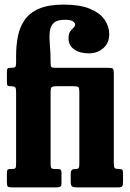

<svg xmlns="http://www.w3.org/2000/svg" viewBox="-20 -815 565 835"><path d="M200 -413V-105Q200 -88 203.5 -84Q207 -80 218.5 -80H231Q239 -80 243.2 -77.2Q247.5 -74.5 247.5 -62.5V-19.5Q247.5 -6.5 242.2 -3.2Q237 0 225 0H33.5Q18.5 0 14.2 -3.5Q10 -7 10 -22V-57.5Q10 -71.5 12.2 -75.8Q14.5 -80 24.5 -80H29.5Q43 -80 46.5 -83.2Q50 -86.5 50 -102V-414Q50 -431 46.2 -435.5Q42.5 -440 25 -440H24Q14.5 -440 12.2 -443.8Q10 -447.5 10 -462.5V-500.5Q10 -513.5 12.8 -516.8Q15.5 -520 26 -520H28Q42.5 -520 46.2 -523.8Q50 -527.5 50 -542.5V-572Q50 -617.5 58 -657.8Q66 -698 87.8 -729Q109.5 -760 150.5 -777.5Q191.5 -795 257 -795Q327.5 -795 371.2 -776.8Q415 -758.5 435 -729.2Q455 -700 455 -666.5Q455 -628 429.2 -605.5Q403.5 -583 367 -583Q327 -583 302.5 -600.2Q278 -617.5 278 -648.5Q278 -668 285 -677.8Q292 -687.5 299.2 -693.8Q306.5 -700 306.5 -709Q306.5 -716 296.8 -722.5Q287 -729 262 -729Q227.5 -729 213 -714.5Q198.5 -700 196.2 -675Q194 -650 197 -617.8Q200 -585.5 200 -550V-541.5Q200 -527 203.8 -523.5Q207.5 -520 222 -520H451Q467 -520 471 -516.2Q475 -512.5 475 -496.5V-102.5Q475 -88.5 479 -84.2Q483 -80 497.5 -80H498.5Q509.5 -80 512.2 -76Q515 -72 515 -61V-23.5Q515 -9.5 511.2 -4.8Q507.5 0 492.5 0H316Q299.5 0 293.5 -4.2Q287.5 -8.5 287.5 -26V-56.5Q287.5 -71.5 292.5 -75.8Q297.5 -80 307 -80H308.5Q318.5 -80 321.8 -83.8Q325 -87.5 325 -103V-416Q325 -432 320.8 -436Q316.5 -440 301 -440H226.5Q208.5 -440 204.2 -435.5Q200 -431 200 -413Z"/></svg>

Font: Besley* Condensed
Style: Bold
Weight: 700
Width: 3
Designer: Owen Earl
Foundry: indestructible type*
Version: Version 3.000; ttfautohint (v1.8.3)